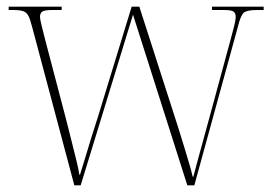

<svg xmlns="http://www.w3.org/2000/svg" viewBox="-20 -556 832 576"><path d="M77 -473Q71 -497 65.5 -508Q60 -519 49.5 -522.5Q39 -526 19 -526H6V-536H165V-526H138Q113 -526 106.5 -521Q100 -516 100 -506Q100 -498 106 -474.5Q112 -451 116 -435L178 -199Q184 -175 192.5 -141.5Q201 -108 208.5 -77.5Q216 -47 218 -32H220Q225 -47 234.5 -79Q244 -111 255 -146.5Q266 -182 274 -206L375 -536H398L499 -222Q505 -204 513.5 -177Q522 -150 531 -120.5Q540 -91 547.5 -65.5Q555 -40 558 -26H560Q567 -52 579.5 -98.5Q592 -145 609 -206L672 -438Q678 -460 682.5 -478Q687 -496 687 -506Q687 -516 681 -521Q675 -526 650 -526H616V-536H771V-526H752Q721 -526 711.5 -518Q702 -510 694 -477L563 0H542L379 -512L222 0H203Z"/></svg>

Font: Noto Serif Display SemiCondensed Thin
Style: Regular
Weight: 100
Width: 4
Designer: Monotype Design Team
Foundry: Monotype Imaging Inc.
Version: Version 2.009